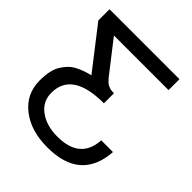

<svg xmlns="http://www.w3.org/2000/svg" viewBox="-205 -862 1019 1019"><g transform="rotate(45 304.5 -353.0)"><path d="M286 -466Q298 -453 304.5 -447Q311 -441 326 -435.5Q341 -430 362 -430V-355Q125 -355 125 -197Q125 -132 178 -93.5Q231 -55 312 -55Q482 -55 491 -206H579Q563 23 315 23Q191 23 113.5 -37.5Q36 -98 35 -198Q35 -199 35 -201Q35 -238 41.5 -268.5Q48 -299 61.5 -320Q75 -341 90 -356.5Q105 -372 126.5 -383Q148 -394 166.5 -400.5Q185 -407 210 -413L30 -645V-729H555V-647H145Z"/></g></svg>

Font: ColatingCofangSans
Style: Regular
Weight: 400
Foundry: GNU
Version: Version 412.227;June 27, 2022;FontCreator 11.0.0.2412 32-bit